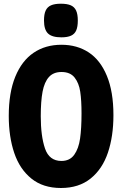

<svg xmlns="http://www.w3.org/2000/svg" viewBox="-20 -970 640 1008"><path d="M26 -361.5Q26 -483.5 60.2 -567.2Q94.5 -651 156.5 -693Q218.5 -735 302.5 -735Q384.5 -735 445.8 -694.8Q507 -654.5 541.2 -571.5Q575.5 -488.5 575.5 -365.5Q575.5 -254.5 546.5 -168.5Q517.5 -82.5 455.8 -32.8Q394 17 300 17Q206 17 144.8 -32.5Q83.5 -82 54.8 -167Q26 -252 26 -361.5ZM408 -374.5Q408 -443 401.2 -488.5Q394.5 -534 371.5 -563Q348.5 -592 303 -592Q260.5 -592 236.8 -565.5Q213 -539 203.5 -488.8Q194 -438.5 194 -359.5Q194 -256 216.2 -190.5Q238.5 -125 302.5 -125Q346.5 -125 369.8 -157.5Q393 -190 400.5 -243.2Q408 -296.5 408 -374.5ZM211 -862.5Q211 -895.5 219.8 -914.5Q228.5 -933.5 247.8 -942Q267 -950.5 299.5 -950.5Q332.5 -950.5 351.8 -942Q371 -933.5 379.8 -914.2Q388.5 -895 388.5 -862.5Q388.5 -829.5 380.2 -810.5Q372 -791.5 353.2 -782.8Q334.5 -774 302 -774Q253 -774 232 -794.2Q211 -814.5 211 -862.5Z"/></svg>

Font: JuliaMono Black
Style: Regular
Weight: 900
Monospace: yes
Designer: cormullion
Foundry: corm
Version: Version 0.054; ttfautohint (v1.8.4)